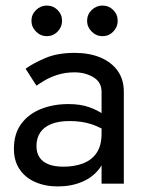

<svg xmlns="http://www.w3.org/2000/svg" viewBox="-20 -660 525 690"><path d="M111 -135Q111 -163 124 -183Q137 -203 163.5 -214Q190 -225 230 -225Q274 -225 309 -213.5Q344 -202 378 -178V-225Q371 -234 352 -248.5Q333 -263 301.5 -274.5Q270 -286 226 -286Q171 -286 126.5 -268Q82 -250 56 -214.5Q30 -179 30 -125Q30 -83 49.5 -53Q69 -23 105 -6.5Q141 10 188 10Q236 10 275 -6.5Q314 -23 337.5 -54.5Q361 -86 361 -130L345 -180Q345 -137 327.5 -111Q310 -85 279 -73Q248 -61 208 -61Q176 -61 154.5 -69.5Q133 -78 122 -94.5Q111 -111 111 -135ZM111 -352Q122 -360 141.5 -371.5Q161 -383 188 -391.5Q215 -400 248 -400Q286 -400 315.5 -382.5Q345 -365 345 -330V0H425V-330Q425 -375 402.5 -406Q380 -437 340.5 -453.5Q301 -470 248 -470Q186 -470 142 -451Q98 -432 72 -413ZM293 -585Q293 -563 309.5 -546.5Q326 -530 348 -530Q371 -530 387 -546.5Q403 -563 403 -585Q403 -608 387 -624Q371 -640 348 -640Q326 -640 309.5 -624Q293 -608 293 -585ZM93 -585Q93 -563 109.5 -546.5Q126 -530 148 -530Q171 -530 187 -546.5Q203 -563 203 -585Q203 -608 187 -624Q171 -640 148 -640Q126 -640 109.5 -624Q93 -608 93 -585Z"/></svg>

Font: Glinicke Jost Regular
Style: Regular
Weight: 400
Version: Version 3.710